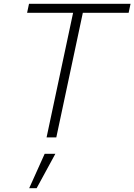

<svg xmlns="http://www.w3.org/2000/svg" viewBox="-20 -720 704 1006"><path d="M224 0 363 -653H122L132 -700H664L654 -653H414L275 0ZM133 266 214 86H270L172 266Z"/></svg>

Font: Red Hat Mono
Style: Italic
Weight: 300
Italic angle: -12°
Monospace: yes
Designer: Pentagram, MCKL
Foundry: Pentagram, MCKL
Version: Version 1.023